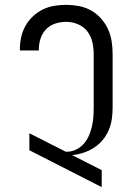

<svg xmlns="http://www.w3.org/2000/svg" viewBox="-20 -763 540 791"><path d="M399 8 101 -144V-214L251 -138H255Q275 -138 293 -146.5Q311 -155 324.5 -170Q338 -185 346 -203.5Q354 -222 358.5 -241Q363 -260 364.5 -279.5Q366 -299 366 -319V-540Q366 -565 360.5 -589.5Q355 -614 340 -633.5Q325 -653 301.5 -663Q278 -673 253 -673Q230 -673 208 -666Q186 -659 170 -642.5Q154 -626 147 -604Q140 -582 140 -559V-555H62V-561Q62 -586 67.5 -610.5Q73 -635 85 -656.5Q97 -678 115.5 -695.5Q134 -713 156.5 -724Q179 -735 203.5 -739Q228 -743 253 -743Q279 -743 305.5 -738Q332 -733 355 -720Q378 -707 396 -687Q414 -667 425 -643Q436 -619 440 -592.5Q444 -566 444 -540V-319Q444 -295 440.5 -271.5Q437 -248 427.5 -226Q418 -204 402.5 -185.5Q387 -167 366.5 -154Q346 -141 323 -133.5Q300 -126 277 -124L399 -62Z"/></svg>

Font: HulyMono
Style: Regular
Weight: 400
Monospace: yes
Designer: Belleve Invis
Foundry: Belleve Invis
Version: Version 33.2.5; ttfautohint (v1.8.4)